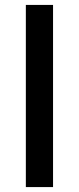

<svg xmlns="http://www.w3.org/2000/svg" viewBox="-20 -760 320 780"><path d="M85 0V-740H195.5V0Z"/></svg>

Font: Encode Sans SemiExpanded Medium
Style: Regular
Weight: 500
Width: 6
Designer: Multiple Designers
Foundry: Impallari Type
Version: Version 3.002